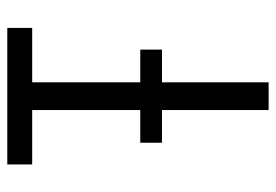

<svg xmlns="http://www.w3.org/2000/svg" viewBox="-138 -638 775 540"><g transform="rotate(-90 250.0 -367.5)"><path d="M211 0V-300H119V-361H211V-665H58V-735H442V-665H289V-361H381V-300H289V0Z"/></g></svg>

Font: Moesevka
Style: Regular
Weight: 400
Monospace: yes
Designer: Belleve Invis
Foundry: Belleve Invis
Version: Version 32.5.0; ttfautohint (v1.8.4)